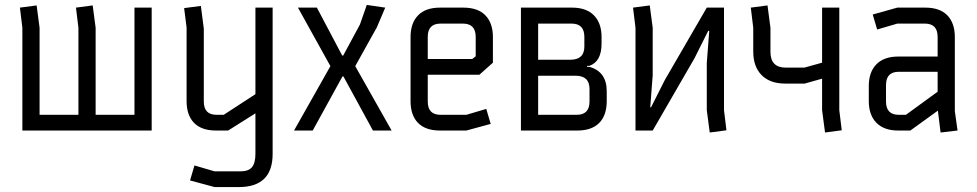

<svg xmlns="http://www.w3.org/2000/svg" viewBox="-20 -531 3975 781"><path d="M369 -64H527V-500H597V0H71V-418L61 -500L129 -509L141 -418V-64H299V-418L289 -500L357 -509L369 -418Z M1019 95V-70L908 0H859Q800 0 769.5 -31Q739 -62 739 -120V-419L729 -498L797 -507L809 -415V-118Q809 -64 861 -64H890L1019 -148V-500H1089V95Q1089 230 951 230H853L753 203L771 142L853 166H958Q991 166 1005 149Q1019 132 1019 95Z M1376 -305 1444 -431 1472 -511 1547 -500 1513 -420 1425 -262 1573 0H1497L1377 -220H1373L1252 0H1176L1324 -262L1192 -500H1269L1372 -305Z M1770 0Q1711 0 1680.5 -31Q1650 -62 1650 -120V-380Q1650 -437 1680.5 -468.5Q1711 -500 1770 -500H1865Q1924 -500 1954.5 -468.5Q1985 -437 1985 -380V-276L1930 -227H1720V-118Q1720 -64 1772 -64H1877L1958 -88L1976 -27L1877 0ZM1720 -381V-291H1901L1915 -302V-381Q1915 -435 1863 -435H1772Q1720 -435 1720 -381Z M2169 -64H2326Q2378 -64 2378 -118V-169Q2378 -223 2321 -223H2169ZM2305 -435H2169V-288H2300Q2357 -288 2357 -342V-381Q2357 -435 2305 -435ZM2328 0H2099V-500H2307Q2365 -500 2396 -468.5Q2427 -437 2427 -380V-354Q2427 -280 2377 -263H2368V-259H2378Q2448 -239 2448 -160V-120Q2448 -62 2417.5 -31Q2387 0 2328 0Z M2805 -294 2635 0H2565V-418L2555 -500L2623 -509L2635 -418V-225L2625 -95L2628 -94L2684 -205L2855 -500H2925V-83L2935 -1L2867 8L2855 -83V-275L2865 -405L2861 -406Z M3114 -320Q3114 -256 3176 -256H3252L3324 -276V-500H3394V-83L3404 -1L3336 8L3324 -83V-211L3253 -191H3174Q3112 -191 3078 -225.5Q3044 -260 3044 -321V-418L3034 -500L3102 -509L3114 -418Z M3530 -472 3630 -500H3744Q3803 -500 3833.5 -468.5Q3864 -437 3864 -380V-79L3875 0L3806 8L3795 -81L3683 0H3634Q3576 0 3545 -31.5Q3514 -63 3514 -120V-181Q3514 -238 3545 -269.5Q3576 -301 3634 -301H3794V-381Q3794 -435 3742 -435H3630L3548 -411ZM3636 -64H3665L3794 -158V-239H3636Q3584 -239 3584 -185V-118Q3584 -64 3636 -64Z"/></svg>

Font: Strong
Style: Regular
Weight: 400
Designer: Roman Shchyukin (Gaslight Type Foundry)
Foundry: Cyreal (www.cyreal.org)
Version: Version 1.001